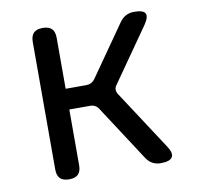

<svg xmlns="http://www.w3.org/2000/svg" viewBox="-68 -631 736 712"><g transform="rotate(-10 300.0 -275.0)"><path d="M137 10Q114 10 103 -1Q92 -12 92 -35V-515Q92 -538 103 -549Q114 -560 137 -560Q160 -560 171 -549Q182 -538 182 -515V-323H260Q270 -323 278 -327Q286 -331 292 -339L427 -532Q437 -546 450.5 -553Q464 -560 481 -560Q516 -560 523 -546.5Q530 -533 510 -504L370 -304Q364 -296 364 -287.5Q364 -279 369 -271L514 -49Q534 -20 525.5 -5Q517 10 482 10Q465 10 451.5 3Q438 -4 428 -19L292 -228Q287 -236 279 -240.5Q271 -245 261 -245H182V-35Q182 -12 171 -1Q160 10 137 10Z"/></g></svg>

Font: Maple Mono Normal
Style: Regular
Weight: 400
Monospace: yes
Designer: subframe7536
Version: Version 7.000